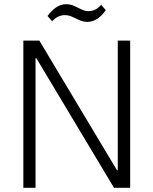

<svg xmlns="http://www.w3.org/2000/svg" viewBox="-20 -893 729 913"><path d="M599 -700V0H522L153 -616H149V0H91V-700H167L536 -84H540V-700ZM206 -817Q226 -844 248 -858.5Q270 -873 293 -873Q315 -873 332.5 -865Q350 -857 367 -848.5Q384 -840 401 -840Q417 -840 432 -847Q447 -854 461 -870L483 -845Q464 -817 441.5 -803Q419 -789 396 -789Q375 -789 357 -797.5Q339 -806 322.5 -813.5Q306 -821 288 -821Q272 -821 257 -814Q242 -807 228 -792Z"/></svg>

Font: Pathway Extreme 8pt Thin 12pt Thin
Style: Regular
Weight: 250
Version: Version 1.001;gftools[0.9.26]